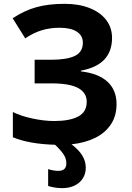

<svg xmlns="http://www.w3.org/2000/svg" viewBox="-20 -744 688 999"><path d="M230.5 223.6V135.7Q240.2 139.6 255.4 142.3Q270.5 145 283.2 145Q325.2 145 325.2 106Q325.2 81.1 310.8 59.3Q296.4 37.6 266.6 9.3Q131.3 5.4 46.9 -29.8V-161.1Q88.9 -140.1 149.7 -127.2Q210.4 -114.3 261.7 -114.3Q342.3 -114.3 386.7 -137.7Q431.2 -161.1 431.2 -214.4Q431.2 -310.1 251 -310.1H160.2V-433.1H245.6Q327.6 -433.1 369.4 -453.1Q411.1 -473.1 411.1 -522Q411.1 -559.1 379.6 -579.3Q348.1 -599.6 290 -599.6Q239.7 -599.6 196.3 -586.2Q152.8 -572.8 111.3 -544.4L45.9 -648.9Q106 -689 168.9 -706.5Q231.9 -724.1 316.4 -724.1Q390.1 -724.1 446 -702.1Q502 -680.2 532.5 -640.1Q563 -600.1 563 -546.9Q563 -405.8 400.9 -376.5V-372.6Q492.7 -361.8 539.6 -318.4Q586.4 -274.9 586.4 -202.1Q586.4 -141.1 556.9 -96.7Q527.3 -52.2 474.6 -26.4Q421.9 -0.5 352.1 6.8Q390.6 36.1 408.4 65.7Q426.3 95.2 426.3 128.4Q426.3 160.2 410.9 184.3Q395.5 208.5 367.7 221.7Q339.8 234.9 304.2 234.9Q265.6 234.9 230.5 223.6Z"/></svg>

Font: Viking Open Sans
Style: Bold
Weight: 700
Foundry: Ascender Corporation
Version: Version 2.001